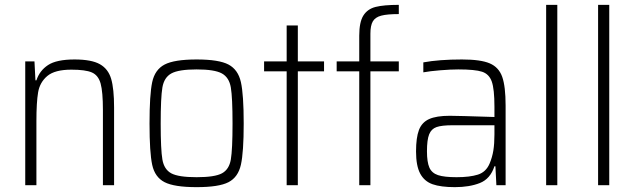

<svg xmlns="http://www.w3.org/2000/svg" viewBox="-20 -763 2614 791"><path d="M84 -510H122L126 -432H130Q143 -472 178 -495Q213 -518 287 -518Q357 -518 391.5 -498.5Q426 -479 438 -438Q450 -397 450 -320V0H404V-309Q404 -385 394.5 -419Q385 -453 358.5 -464.5Q332 -476 274 -476Q206 -476 175 -450Q144 -424 137 -382.5Q130 -341 130 -264V0H84Z M596 -254Q596 -373 607 -424.5Q618 -476 658 -497Q698 -518 790 -518Q882 -518 921.5 -497Q961 -476 972.5 -424.5Q984 -373 984 -254Q984 -136 972.5 -84.5Q961 -33 921.5 -12.5Q882 8 790 8Q698 8 658 -12.5Q618 -33 607 -84Q596 -135 596 -254ZM938 -254Q938 -361 931 -402.5Q924 -444 894 -460.5Q864 -477 790 -477Q716 -477 686 -460.5Q656 -444 649 -402.5Q642 -361 642 -254Q642 -147 649 -106Q656 -65 685.5 -49Q715 -33 790 -33Q865 -33 894.5 -49Q924 -65 931 -106Q938 -147 938 -254Z M1161 0V-469H1068V-510H1161V-658H1207V-510H1315V-469H1207V0Z M1460 -469H1367V-510H1460V-616Q1460 -672 1477 -699Q1494 -726 1527.5 -734.5Q1561 -743 1623 -743V-705Q1575 -705 1550.5 -698.5Q1526 -692 1516 -675Q1506 -658 1506 -624V-510H1623V-469H1506V0H1460Z M1694 -139Q1694 -196 1706 -227.5Q1718 -259 1748 -272.5Q1778 -286 1833 -286Q1864 -286 2017 -281V-323Q2017 -396 2006 -427Q1995 -458 1966 -467.5Q1937 -477 1868 -477Q1837 -477 1794 -473.5Q1751 -470 1724 -465V-506Q1789 -518 1883 -518Q1960 -518 1997.5 -502Q2035 -486 2049 -446.5Q2063 -407 2063 -328V0H2025L2021 -78H2017Q2000 -26 1957 -9Q1914 8 1854 8Q1796 8 1762 -4Q1728 -16 1711 -48Q1694 -80 1694 -139ZM1997 -89Q2008 -115 2012.5 -143Q2017 -171 2017 -209V-247H1845Q1800 -247 1778.5 -239.5Q1757 -232 1748 -209.5Q1739 -187 1739 -140Q1739 -95 1749 -72.5Q1759 -50 1784.5 -41.5Q1810 -33 1861 -33Q1915 -33 1948.5 -43.5Q1982 -54 1997 -89Z M2230 0V-743H2276V0Z M2444 0V-743H2490V0Z"/></svg>

Font: Saira Semi Condensed ExtraLight
Style: Regular
Weight: 200
Width: 4
Designer: Hector Gatti with collaboration of the Omnibus-Type team
Foundry: Omnibus-Type
Version: Version 1.001; ttfautohint (v1.8)